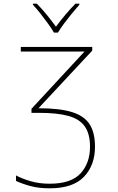

<svg xmlns="http://www.w3.org/2000/svg" viewBox="-20 -783 640 1043"><path d="M250 240Q191 240 146.5 228Q102 216 67 200V170Q103 189 149 202Q195 215 250 215Q366 215 417.5 159Q469 103 469 14Q469 -55 441 -95.5Q413 -136 352.5 -153Q292 -170 192 -170H151V-192L439 -503H93V-528H481V-508L189 -195Q303 -195 370 -174.5Q437 -154 466.5 -108.5Q496 -63 496 14Q496 115 436 177.5Q376 240 250 240ZM273 -606Q261 -627 241 -654.5Q221 -682 199.5 -709.5Q178 -737 159 -757V-763H180Q208 -735 235.5 -701Q263 -667 284 -638Q305 -667 333.5 -701Q362 -735 390 -763H411V-757Q393 -737 370.5 -709.5Q348 -682 327.5 -654.5Q307 -627 295 -606Z"/></svg>

Font: Noto Sans Mono Thin
Style: Regular
Weight: 100
Designer: Monotype Design Team
Foundry: Monotype Imaging Inc.
Version: Version 2.014